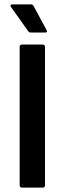

<svg xmlns="http://www.w3.org/2000/svg" viewBox="-20 -859 295 879"><path d="M81 0Q70 0 70 -11V-644Q70 -655 81 -655H175Q186 -655 186 -644V-11Q186 0 175 0ZM121 -710Q112 -710 108 -718L31 -826Q27 -831 28.5 -835Q30 -839 35 -839H122Q130 -839 134 -831L193 -722Q200 -710 187 -710Z"/></svg>

Font: Sofia Sans Semi Condensed
Style: Bold
Weight: 700
Designer: Botio Nikoltchev, Ani Petrova
Foundry: lettersoup
Version: Version 4.100; ttfautohint (v1.8.4.7-5d5b)